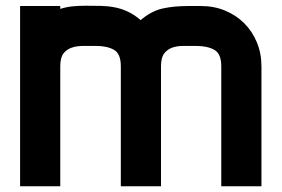

<svg xmlns="http://www.w3.org/2000/svg" viewBox="-20 -649 981 669"><path d="M891 0H751V-418Q751 -462 726.5 -475.5Q702 -489 663 -489Q641 -489 619 -489Q597 -489 580 -483Q563 -477 552 -462.5Q541 -448 541 -418V0H401V-418Q401 -462 377 -475.5Q353 -489 314 -489Q292 -489 270 -489Q248 -489 230 -483Q212 -477 201 -462.5Q190 -448 190 -418V0H50V-628H190V-618Q212 -625 234 -627Q256 -629 279 -629Q306 -629 331 -628.5Q356 -628 379.5 -623.5Q403 -619 425.5 -608.5Q448 -598 470 -579Q508 -611 547 -619.5Q586 -628 634 -628H681Q726 -628 764.5 -612Q803 -596 831 -568Q859 -540 875 -501.5Q891 -463 891 -418Z"/></svg>

Font: CAT North
Style: Regular
Weight: 400
Designer: Peter Wiegel
Foundry: Peter Wiegel
Version: Version 1.000